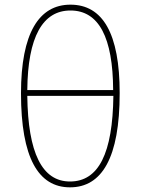

<svg xmlns="http://www.w3.org/2000/svg" viewBox="-20 -793 603 823"><path d="M280 10C417 10 493 -117 493 -394C493 -650 420 -773 282 -773C147 -773 70 -651 70 -393C70 -117 144 10 280 10ZM465 -407H97C99 -635 163 -748 282 -748C404 -748 464 -632 465 -407ZM280 -15C160 -15 100 -138 97 -382H466C463 -136 403 -15 280 -15Z"/></svg>

Font: Noto Sans Mono SemiCondensed Thin
Style: Regular
Weight: 100
Width: 4
Designer: Monotype Design Team
Foundry: Monotype Imaging Inc.
Version: Version 2.014